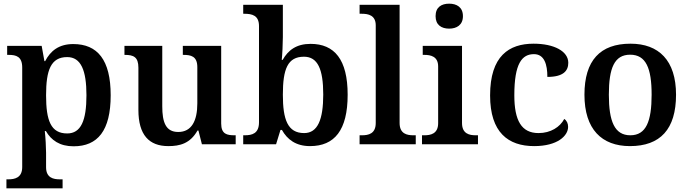

<svg xmlns="http://www.w3.org/2000/svg" viewBox="-20 -786 3753 1046"><path d="M15 240H321V191H306C271 191 231 183 231 125V46C231 19 228 -39 224 -72H230C259 -22 305 11 381 11C512 11 583 -74 583 -267C583 -460 511 -546 379 -546C301 -546 255 -509 226 -453H222L207 -536H19V-487H28C68 -487 101 -478 101 -418V124C101 183 60 191 25 191H15ZM346 -59C257 -59 231 -129 231 -267C231 -404 257 -475 346 -475C421 -475 451 -403 451 -267C451 -129 421 -59 346 -59Z M897 10C960 10 1016 -4 1056 -75H1061L1080 0H1264V-49H1258C1217 -49 1185 -55 1185 -113V-536H976V-487H979C1020 -487 1055 -480 1055 -420V-223C1055 -128 1024 -67 951 -67C883 -67 864 -120 864 -207V-536H658V-487H660C707 -487 734 -476 734 -417V-187C734 -51 792 10 897 10Z M1669 10C1802 10 1874 -76 1874 -270C1874 -462 1802 -547 1672 -547C1595 -547 1550 -513 1520 -460H1515C1518 -487 1521 -552 1521 -584V-760H1305V-711H1311C1354 -711 1391 -702 1391 -644V-120C1391 -58 1353 -49 1313 -49H1305V0H1484L1508 -78H1516C1545 -26 1592 10 1669 10ZM1637 -61C1547 -61 1521 -135 1521 -270C1521 -410 1547 -477 1636 -477C1711 -477 1741 -409 1741 -271C1741 -135 1711 -61 1637 -61Z M1939 0H2245V-49H2232C2197 -49 2157 -57 2157 -116V-760H1939V-711H1952C1986 -711 2027 -703 2027 -648V-116C2027 -57 1987 -49 1952 -49H1939Z M2427 -630C2468 -630 2502 -650 2502 -698C2502 -747 2468 -766 2427 -766C2385 -766 2353 -747 2353 -698C2353 -650 2385 -630 2427 -630ZM2279 0H2584V-49H2572C2537 -49 2497 -57 2497 -116V-536H2283V-487H2292C2326 -487 2367 -479 2367 -424V-115C2367 -57 2326 -49 2292 -49H2279Z M2890 10C3017 10 3075 -46 3075 -95C3075 -113 3068 -129 3054 -138C3031 -94 2980 -61 2914 -61C2821 -61 2782 -129 2782 -267C2782 -441 2824 -491 2889 -491C2946 -491 2962 -434 2962 -367C3049 -367 3076 -400 3076 -444C3076 -507 2998 -548 2887 -548C2753 -548 2650 -481 2650 -266C2650 -64 2749 10 2890 10Z M3412 10C3577 10 3663 -82 3663 -270C3663 -457 3569 -548 3415 -548C3250 -548 3164 -457 3164 -270C3164 -82 3258 10 3412 10ZM3414 -49C3328 -49 3297 -125 3297 -270C3297 -415 3327 -488 3413 -488C3499 -488 3530 -415 3530 -270C3530 -125 3500 -49 3414 -49Z"/></svg>

Font: Noto Serif SemiBold
Style: Regular
Weight: 600
Designer: Monotype Design Team
Foundry: Monotype Imaging Inc.
Version: Version 2.013